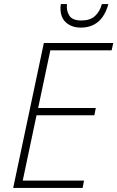

<svg xmlns="http://www.w3.org/2000/svg" viewBox="-20 -926 578 946"><path d="M45 0 196 -714H538L530 -678H228L168 -394H452L445 -358H160L92 -36H394L387 0ZM378 -790Q334 -790 306 -814.5Q278 -839 278 -885Q278 -898 280 -906H310Q306 -875 321 -850Q336 -825 381 -825Q424 -825 448 -847Q472 -869 482 -906H514Q482 -790 378 -790Z"/></svg>

Font: Noto Sans Disp ExtLt
Style: Italic
Weight: 200
Italic angle: -12°
Designer: Monotype Design Team
Foundry: Monotype Imaging Inc.
Version: Version 2.000;GOOG;noto-source:20170915:90ef993387c0